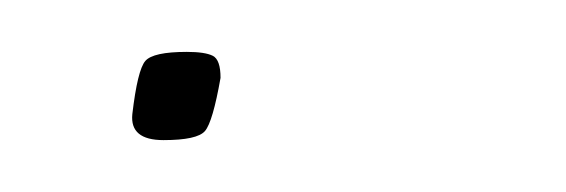

<svg xmlns="http://www.w3.org/2000/svg" viewBox="-20 -54 218 74"><path d="M31 -10Q33 -27 36 -30.5Q39 -34 52 -34Q59 -34 62 -32.5Q65 -31 65 -24Q62 -7 59 -3.5Q56 0 43 0Q30 0 31 -10Z"/></svg>

Font: Georama Extended Thin
Style: Italic
Weight: 100
Width: 7
Italic angle: -9°
Designer: Jean-Baptiste Levee
Foundry: Production Type
Version: Version 1.000